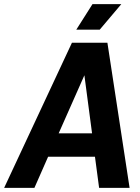

<svg xmlns="http://www.w3.org/2000/svg" viewBox="-30 -906 674 926"><path d="M555 -886H416L338 -763H451ZM448 0H595L488 -700H317L-10 0H136L202 -150H428ZM253 -263 377 -543 414 -263Z"/></svg>

Font: Arthouse Owned
Style: Bold Italic
Weight: 700
Italic angle: -10°
Designer: Jeremy Tribby
Foundry: Tribby Type
Version: Version 1.000;PS 001.000;hotconv 1.0.88;makeotf.lib2.5.64775